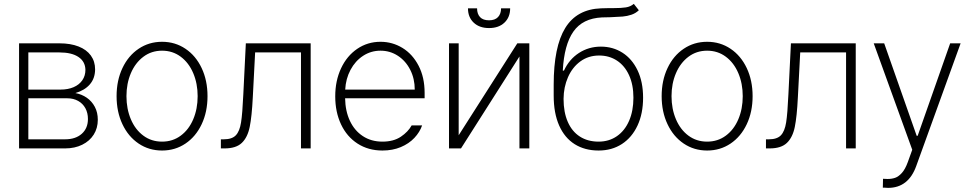

<svg xmlns="http://www.w3.org/2000/svg" viewBox="-20 -749 4901 969"><path d="M76.2 -530.3H280.3Q335.9 -530.3 376.5 -514.4Q417 -498.5 438.5 -468.8Q460 -439 460 -398.4Q459.5 -353 433.3 -323Q407.2 -293 360.4 -279.3Q392.6 -273.4 418.2 -255.6Q443.8 -237.8 458.7 -209.5Q473.6 -181.2 473.6 -144.5Q473.6 -102.5 453.1 -69.8Q432.6 -37.1 395 -18.6Q357.4 0 308.6 0H76.2ZM423.8 -148.4Q423.8 -179.2 410.9 -202.9Q397.9 -226.6 374.3 -239.7Q350.6 -252.9 320.3 -252.9H123V-45.9H308.6Q361.3 -45.9 392.6 -73.7Q423.8 -101.6 423.8 -148.4ZM411.1 -396.5Q410.2 -438.5 376 -461.4Q341.8 -484.4 280.3 -484.4H123V-296.9H286.1Q323.2 -296.9 351.6 -309.1Q379.9 -321.3 395.5 -344Q411.1 -366.7 411.1 -396.5Z M568.4 -263.7Q568.4 -342.8 597.9 -405.3Q627.4 -467.8 679.7 -502.9Q731.9 -538.1 797.9 -538.1Q863.8 -538.1 916 -502.9Q968.3 -467.8 997.8 -405.3Q1027.3 -342.8 1027.3 -263.7Q1027.3 -184.6 997.8 -122.1Q968.3 -59.6 916 -24.4Q863.8 10.7 797.9 10.7Q731.9 10.7 679.7 -24.4Q627.4 -59.6 597.9 -122.1Q568.4 -184.6 568.4 -263.7ZM977.5 -263.7Q977.5 -327.1 955.3 -379.6Q933.1 -432.1 892.3 -462.6Q851.6 -493.2 797.9 -493.2Q744.1 -493.2 703.4 -462.4Q662.6 -431.6 640.4 -379.4Q618.2 -327.1 618.2 -263.7Q618.2 -199.7 640.4 -147.2Q662.6 -94.7 703.4 -64.5Q744.1 -34.2 797.9 -34.2Q851.6 -34.2 892.3 -64.5Q933.1 -94.7 955.3 -147.2Q977.5 -199.7 977.5 -263.7Z M1094.7 -45.9H1109.4Q1150.9 -45.9 1170.2 -66.2Q1189.5 -86.4 1196.5 -130.9Q1203.6 -175.3 1208 -273.4L1220.7 -530.3H1547.9V0H1499V-484.4H1267.6L1255.9 -258.8Q1251 -160.6 1240.2 -108.2Q1229.5 -55.7 1200.4 -27.8Q1171.4 0 1113.3 0H1094.7Z M1671.9 -262.7Q1671.9 -341.3 1701.2 -404.1Q1730.5 -466.8 1782.7 -502.4Q1835 -538.1 1900.4 -538.1Q1960.4 -538.1 2011.2 -507.1Q2062 -476.1 2092.5 -417.5Q2123 -358.9 2123 -280.3V-252.9H1721.7Q1722.7 -189 1745.8 -139.4Q1769 -89.8 1811.3 -62Q1853.5 -34.2 1910.2 -34.2Q1966.3 -34.2 2003.2 -59.1Q2040 -84 2057.6 -116.2H2110.4Q2098.6 -82 2071.3 -53Q2043.9 -23.9 2002.7 -6.6Q1961.4 10.7 1910.2 10.7Q1838.9 10.7 1784.7 -24.2Q1730.5 -59.1 1701.2 -121.3Q1671.9 -183.6 1671.9 -262.7ZM2073.2 -296.9Q2073.2 -351.6 2050.5 -396.5Q2027.8 -441.4 1988.3 -467.3Q1948.7 -493.2 1900.4 -493.2Q1852.1 -493.2 1812.5 -467.3Q1772.9 -441.4 1749 -396.5Q1725.1 -351.6 1722.2 -296.9Z M2590.8 -530.3H2651.4V0H2601.6V-463.9L2306.6 0H2246.1V-530.3H2294.9V-66.4ZM2448.2 -607.4Q2399.4 -607.4 2370.6 -634.8Q2341.8 -662.1 2341.8 -707H2387.7Q2387.7 -678.7 2402.8 -662.6Q2418 -646.5 2448.2 -646.5Q2478 -646.5 2493.4 -662.8Q2508.8 -679.2 2508.8 -707H2554.7Q2554.7 -662.1 2525.9 -634.8Q2497.1 -607.4 2448.2 -607.4Z M3060.5 -662.1Q3032.2 -662.1 3017.6 -661.1Q2920.4 -656.2 2873.8 -589.6Q2827.1 -522.9 2820.3 -392.6H2826.2Q2852.5 -449.7 2901.9 -481.7Q2951.2 -513.7 3012.7 -513.7Q3073.2 -513.7 3121.6 -482.9Q3169.9 -452.1 3197.8 -393.8Q3225.6 -335.4 3225.6 -255.9Q3225.6 -175.8 3197.5 -115.5Q3169.4 -55.2 3118.7 -22.2Q3067.9 10.7 3001 10.7Q2931.6 10.7 2880.6 -21.2Q2829.6 -53.2 2802 -115.5Q2774.4 -177.7 2774.4 -266.6V-321.3Q2774.4 -513.2 2832.8 -607.9Q2891.1 -702.6 3013.7 -707Q3027.3 -708 3052.7 -708H3075.2Q3115.2 -708 3138.7 -711.7Q3162.1 -715.3 3178.7 -729.5L3204.1 -697.3Q3188.5 -682.1 3167 -674.8Q3145.5 -667.5 3122.8 -665.5Q3100.1 -663.6 3060.5 -662.1ZM3176.8 -255.9Q3176.8 -321.3 3154.8 -369.4Q3132.8 -417.5 3093.8 -443.1Q3054.7 -468.8 3003.9 -468.8Q2949.7 -468.8 2909.2 -439.2Q2868.7 -409.7 2846.7 -359.6Q2824.7 -309.6 2824.2 -250Q2824.2 -182.6 2845.5 -134Q2866.7 -85.4 2906.5 -59.8Q2946.3 -34.2 3001 -34.2Q3053.7 -34.2 3093.5 -61.8Q3133.3 -89.4 3155 -139.4Q3176.8 -189.5 3176.8 -255.9Z M3319.3 -263.7Q3319.3 -342.8 3348.9 -405.3Q3378.4 -467.8 3430.7 -502.9Q3482.9 -538.1 3548.8 -538.1Q3614.7 -538.1 3667 -502.9Q3719.2 -467.8 3748.8 -405.3Q3778.3 -342.8 3778.3 -263.7Q3778.3 -184.6 3748.8 -122.1Q3719.2 -59.6 3667 -24.4Q3614.7 10.7 3548.8 10.7Q3482.9 10.7 3430.7 -24.4Q3378.4 -59.6 3348.9 -122.1Q3319.3 -184.6 3319.3 -263.7ZM3728.5 -263.7Q3728.5 -327.1 3706.3 -379.6Q3684.1 -432.1 3643.3 -462.6Q3602.5 -493.2 3548.8 -493.2Q3495.1 -493.2 3454.3 -462.4Q3413.6 -431.6 3391.4 -379.4Q3369.1 -327.1 3369.1 -263.7Q3369.1 -199.7 3391.4 -147.2Q3413.6 -94.7 3454.3 -64.5Q3495.1 -34.2 3548.8 -34.2Q3602.5 -34.2 3643.3 -64.5Q3684.1 -94.7 3706.3 -147.2Q3728.5 -199.7 3728.5 -263.7Z M3845.7 -45.9H3860.4Q3901.9 -45.9 3921.1 -66.2Q3940.4 -86.4 3947.5 -130.9Q3954.6 -175.3 3959 -273.4L3971.7 -530.3H4298.8V0H4250V-484.4H4018.6L4006.8 -258.8Q4002 -160.6 3991.2 -108.2Q3980.5 -55.7 3951.4 -27.8Q3922.4 0 3864.3 0H3845.7Z M4445.3 198.2H4435.5L4436.5 153.3L4459 154.3Q4480.5 154.3 4497.6 148.4Q4514.6 142.6 4531.5 124Q4548.3 105.5 4561.5 69.3L4584 6.8L4389.6 -530.3H4442.4L4606.4 -63.5H4611.3L4775.4 -530.3H4828.1L4604.5 87.9Q4564.9 199.2 4461.9 199.2Q4450.2 199.2 4445.3 198.2Z"/></svg>

Font: Pretendard JP ExtraLight
Style: Regular
Weight: 200
Designer: Base glyphs from Inter by Rasmus Andersson; Hangeul glyphs from Noto Sans CJK(Source Han Sans) by Jang Soo-young and Kan
Foundry: Kil Hyung-jin
Version: Version 1.309